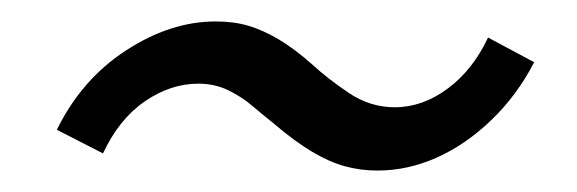

<svg xmlns="http://www.w3.org/2000/svg" viewBox="-20 -374 538 179"><path d="M332 -215Q316 -215 301.5 -219Q287 -223 271 -232.5Q255 -242 235 -259Q225 -267 215 -275.5Q205 -284 192.5 -290Q180 -296 165 -296Q139 -296 115 -279.5Q91 -263 76 -231L33 -253Q56 -300 97.5 -327Q139 -354 181 -354Q198 -354 211.5 -350Q225 -346 239.5 -337.5Q254 -329 271 -314Q285 -301 305 -287.5Q325 -274 348 -274Q374 -274 397.5 -291.5Q421 -309 435 -339L478 -316Q462 -285 438 -262Q414 -239 387 -227Q360 -215 332 -215Z"/></svg>

Font: Nunito Sans 7pt Condensed
Style: Italic
Weight: 400
Width: 3
Italic angle: -9°
Designer: Vernon Adams
Foundry: Vernon Adams
Version: Version 3.101;gftools[0.9.27]